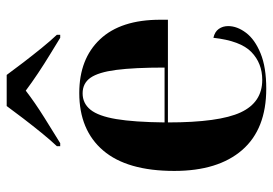

<svg xmlns="http://www.w3.org/2000/svg" viewBox="-141 -665 816 574"><g transform="rotate(-90 267.0 -378.0)"><path d="M289 10Q168 10 105.5 -62Q43 -134 43 -265Q43 -406 104 -477.5Q165 -549 276 -549Q378 -549 436.5 -487Q495 -425 495 -307V-284H188Q188 -131 218 -66.5Q248 -2 315 -2Q365 -2 398.5 -34.5Q432 -67 441 -148Q459 -144 467.5 -132Q476 -120 476 -104Q476 -77 456 -50.5Q436 -24 394.5 -7Q353 10 289 10ZM352 -294Q352 -385 345 -438.5Q338 -492 321.5 -515.5Q305 -539 275 -539Q245 -539 226 -515.5Q207 -492 198 -438.5Q189 -385 188 -294ZM117 -616Q135 -635 156.5 -661.5Q178 -688 199.5 -716Q221 -744 237 -766H330Q346 -744 367.5 -716Q389 -688 410.5 -661.5Q432 -635 450 -616V-606H441Q420 -619 392 -636Q364 -653 335.5 -672Q307 -691 283 -709Q248 -682 202.5 -653.5Q157 -625 126 -606H117Z"/></g></svg>

Font: Noto Serif Display SemiCondensed
Style: Bold
Weight: 700
Width: 4
Designer: Monotype Design Team
Foundry: Monotype Imaging Inc.
Version: Version 2.009